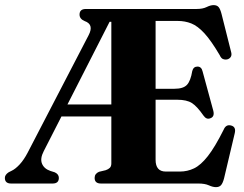

<svg xmlns="http://www.w3.org/2000/svg" viewBox="-30 -736 980 770"><path d="M416.5 -81V-269H216.5L145.5 -130Q130 -100 138.5 -79.5Q147 -59 172 -50.5L189.5 -45Q206 -37.5 206 -22.5Q206 0 181 0H14.5Q-10.5 0 -10.5 -22.5Q-10.5 -35 4.5 -45L16.5 -51Q31.5 -58 48.5 -76.2Q65.5 -94.5 80.5 -123L325.5 -595Q348 -638 309.5 -651.5Q289 -660 289 -677.5Q289 -700 314.5 -700H758.5Q783 -700 798.8 -707.8Q814.5 -715.5 826.5 -715.5Q840 -715.5 846.8 -707.5Q853.5 -699.5 858.5 -680L897.5 -525Q900 -514 894.8 -506.8Q889.5 -499.5 880 -497.5Q872 -496 864.2 -499.2Q856.5 -502.5 851 -515Q816.5 -573.5 789.5 -602.8Q762.5 -632 737.2 -642Q712 -652 683 -652H594V-380H670Q705 -380 719.8 -395.8Q734.5 -411.5 741 -451Q745.5 -468.5 761 -469Q778 -469.5 782.5 -449.5L825.5 -291.5Q831.5 -267.5 813 -261.5Q798 -255.5 786 -272.5Q760 -310 739.2 -323Q718.5 -336 681 -336H594V-95Q594 -48 635 -48H691.5Q721.5 -48 748.2 -60.8Q775 -73.5 803.5 -109.8Q832 -146 867 -216Q876 -237.5 895.5 -233Q918.5 -228 911 -200L868.5 -20.5Q863.5 -1.5 856.5 6.5Q849.5 14.5 836 14.5Q823.5 14.5 807.5 7.2Q791.5 0 765.5 0H375Q349.5 0 349.5 -22.5Q349.5 -39.5 367 -47L394 -53.5Q404.5 -57 410.5 -63Q416.5 -69 416.5 -81ZM409.5 -648.5 240.5 -317H416.5V-648.5Z"/></svg>

Font: Fraunces 144pt S050
Style: Bold
Weight: 700
Version: Version 1.000; ttfautohint (v1.8.3)